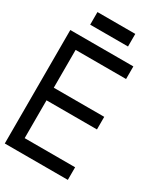

<svg xmlns="http://www.w3.org/2000/svg" viewBox="-223 -1091 946 1099"><g transform="rotate(30 250.0 -541.5)"><path d="M0 -83.3V-833.3H416.7V-750H83.3V-500H416.7V-416.7H83.3V-166.7H416.7V-83.3ZM83.3 -916.7V-1000H333.3V-916.7Z"/></g></svg>

Font: GalmuriMono11 Regular
Style: Regular
Weight: 400
Designer: Lee Minseo (quiple)
Version: Version 2.399;hotconv 1.1.1;makeotfexe 2.6.0 DEVELOPMENT